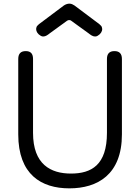

<svg xmlns="http://www.w3.org/2000/svg" viewBox="-20 -1021 767 1052"><path d="M80 -285C80 -65 206 11 360 11C514 11 648 -64 648 -285V-698C648 -727 634 -741 607 -741C580 -741 566 -727 566 -698V-293C566 -117 481 -70 369 -70C258 -70 161 -120 161 -293V-698C161 -727 148 -741 121 -741C94 -741 80 -727 80 -698ZM347 -907C351 -910 355 -911 359 -911C363 -911 368 -910 372 -906L466 -838C476 -830 488 -821 501 -821C506 -821 510 -822 515 -825C531 -834 540 -848 540 -862C540 -867 538 -872 536 -877C534 -879 527 -887 524 -889L388 -991C380 -996 372 -1001 360 -1001C350 -1001 339 -997 330 -991L194 -889C191 -887 184 -879 182 -877C180 -872 178 -867 178 -862C178 -848 187 -834 203 -825C208 -822 212 -821 217 -821C230 -821 242 -830 252 -838Z"/></svg>

Font: Numismatica Pro
Style: Regular
Weight: 400
Designer: Chris Hopkins
Foundry: Edward C. D. Hopkins
Version: Version 2.19D